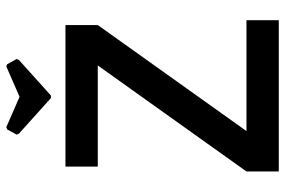

<svg xmlns="http://www.w3.org/2000/svg" viewBox="-164 -718 883 594"><g transform="rotate(-90 277.0 -421.5)"><path d="M270 -705 160 -804 157 -811 173 -840 180 -843 274 -802 368 -843 375 -840 391 -811 388 -804 278 -705ZM511 0H43V-100L371 -560H58V-660H496V-560L168 -100H511Z"/></g></svg>

Font: Quattrocento Sans
Style: Bold
Weight: 700
Designer: Pablo Impallari
Foundry: Pablo Impallari, Igino Marini, Brenda Gallo
Version: Version 2.000